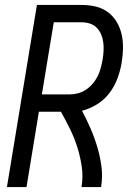

<svg xmlns="http://www.w3.org/2000/svg" viewBox="-20 -755 540 775"><path d="M8 0 129 -735H310Q339 -735 366.5 -728.5Q394 -722 415.5 -706Q437 -690 451 -666.5Q465 -643 471 -616Q477 -589 476.5 -560Q476 -531 471 -502Q466 -471 454.5 -439.5Q443 -408 422.5 -380.5Q402 -353 372.5 -334.5Q343 -316 311 -308Q329 -274 345 -237.5Q361 -201 372.5 -162.5Q384 -124 389.5 -83Q395 -42 388 0H309Q316 -42 310 -82.5Q304 -123 292 -161Q280 -199 262.5 -234.5Q245 -270 226 -304H137L87 0ZM149 -374H261Q278 -374 295 -378.5Q312 -383 327 -393Q342 -403 354 -417Q366 -431 374 -447Q382 -463 386.5 -480Q391 -497 394 -514Q397 -531 398 -548.5Q399 -566 397 -583Q395 -600 388.5 -615.5Q382 -631 371 -642.5Q360 -654 344 -659.5Q328 -665 310 -665H197Z"/></svg>

Font: Iosevka Curly
Style: Italic
Weight: 400
Italic angle: -9°
Monospace: yes
Designer: Belleve Invis
Foundry: Belleve Invis
Version: Version 22.1.2; ttfautohint (v1.8.4)